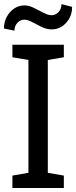

<svg xmlns="http://www.w3.org/2000/svg" viewBox="-22 -933 378 953"><path d="M39.6 0V-61.5L119.1 -75.2V-635.3L39.6 -648.9V-710.9H294.9V-648.9L215.3 -635.3V-75.2L294.9 -61.5V0ZM49.8 -780.8 -2.4 -791.5Q-2.4 -822.8 11.2 -848.6Q24.9 -874.5 47.9 -890.4Q70.8 -906.2 99.1 -906.2Q121.1 -906.2 146 -894Q170.9 -881.8 194.1 -869.6Q217.3 -857.4 233.9 -857.4Q253.9 -857.4 268.6 -873.3Q283.2 -889.2 283.2 -912.6L335.9 -898.9Q335.9 -852.1 306.2 -819.6Q276.4 -787.1 233.9 -787.1Q210 -787.1 185.1 -799.1Q160.2 -811 137.9 -823.2Q115.7 -835.4 99.1 -835.4Q78.6 -835.4 64.2 -819.6Q49.8 -803.7 49.8 -780.8Z"/></svg>

Font: Roboto Slab
Style: Regular
Weight: 400
Designer: Google
Version: Version 2.000; ttfautohint (v1.8.1.43-b0c9)